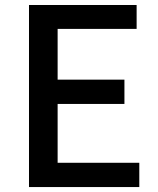

<svg xmlns="http://www.w3.org/2000/svg" viewBox="-20 -756 640 776"><path d="M97.2 0V-735.8H532.2V-639.2H212.9V-434.1H482.9V-335.9H212.9V-98.1H543V0Z"/></svg>

Font: `nÑOS CN Medium
Style: Regular
Weight: 500
Designer: Ryoko NISHIZUKA ?XZm?[P (kana & ideographs); Paul D. Hunt (Latin, Greek & Cyrillic); Wenlong ZHANG _ e??? (bopomofo); Sa
Foundry: Adobe Systems Incorporated
Version: Version 1.004 June 21, 2023